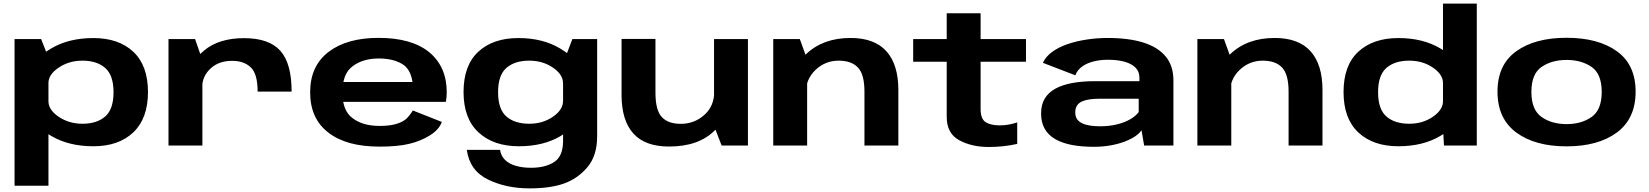

<svg xmlns="http://www.w3.org/2000/svg" viewBox="-20 -805 9120 1062"><path d="M60.5 222.5H248V-486L207.5 -589H60.5ZM496.5 4Q636.5 4 717.5 -73Q798.5 -150 798.5 -296Q798.5 -442.5 717.5 -518.5Q636.5 -594.5 496.5 -594.5Q361 -594.5 264.5 -537.8Q168 -481 168 -431.5L248 -346Q248 -393 305 -431.2Q362 -469.5 436 -469.5Q516 -469.5 562 -429Q608 -388.5 608 -295Q608 -201 562 -160.8Q516 -120.5 436 -120.5Q362 -120.5 305 -158.8Q248 -197 248 -245L168 -158.5Q168 -109 264.5 -52.5Q361 4 496.5 4Z M1405 -298.5H1593Q1593 -454.5 1530.5 -524.2Q1468 -594 1330 -594Q1190.5 -594 1108.8 -525.5Q1027 -457 1027 -377L1098.5 -323.5Q1098.5 -382.5 1144 -425.5Q1189.5 -468.5 1264.5 -468.5Q1329 -468.5 1367 -432.5Q1405 -396.5 1405 -298.5ZM912 0H1099.5V-472.5L1059 -589H912Z M2079 6V-108.5Q1987.5 -108.5 1931.5 -150.5Q1874 -191 1874 -293.5Q1874 -398 1931.5 -439.5Q1988.5 -481.5 2074.5 -481.5Q2162.5 -481.5 2214.5 -444.5Q2252.5 -414.5 2261.5 -351.5H1857V-241.5H2446Q2451 -265 2451 -294.5Q2451 -435.5 2354.5 -516Q2257 -595.5 2074 -595.5Q1899 -595.5 1797.5 -518Q1695.5 -440.5 1695.5 -294Q1695.5 -148.5 1797 -71Q1897 6 2079 6ZM2079 -108.5V6Q2181 6 2244 -9.5Q2307 -24.5 2357.5 -56Q2408 -87 2424 -130.5L2263.5 -194Q2247.5 -167.5 2227 -147.5Q2205 -128.5 2168.5 -118.5Q2133 -108.5 2079 -108.5Z M2909.5 237Q3023 237 3098.5 210.5Q3174 184 3228.5 120.5Q3283 57 3283 -51.5V-589H3146L3094.5 -454V-26Q3094.5 59.5 3045.2 91.2Q2996 123 2917 123Q2870.5 123 2833 112.2Q2795.5 101.5 2773.2 79.2Q2751 57 2746 24H2562Q2578 138.5 2678.8 187.8Q2779.5 237 2909.5 237ZM2850 4Q2985.5 4 3080.2 -52.2Q3175 -108.5 3175 -158.5L3094 -245Q3094 -197.5 3038 -159Q2982 -120.5 2907.5 -120.5Q2827.5 -120.5 2781.2 -160.5Q2735 -200.5 2735 -295Q2735 -389.5 2781.2 -429.5Q2827.5 -469.5 2907.5 -469.5Q2982 -469.5 3038 -431.2Q3094 -393 3094 -346L3174 -429.5Q3174 -479 3078.2 -536.8Q2982.5 -594.5 2847 -594.5Q2707.5 -594.5 2625.8 -519Q2544 -443.5 2544 -296Q2544 -149 2627 -72.5Q2710 4 2850 4Z M3971.5 0H4117V-589H3929.5V-108.5ZM3605.5 -589.5H3418V-280Q3418 -139.5 3482.8 -67Q3547.5 5.5 3681 5.5Q3845.5 5.5 3934 -84.2Q4022.5 -174 4022.5 -249L3930.5 -297Q3930.5 -218 3875.5 -169Q3820.5 -120 3745.5 -120Q3675 -120 3640.2 -158Q3605.5 -196 3605.5 -292Z M4257 0H4444.5V-477L4404 -589H4257ZM4761.5 0H4949V-307Q4949 -448 4883 -521.5Q4817 -595 4684.5 -595Q4532.5 -595 4439 -505.8Q4345.5 -416.5 4345.5 -340.5L4436.5 -287.5Q4436.5 -366.5 4490.5 -418Q4544.5 -469.5 4619 -469.5Q4689.5 -469.5 4725.5 -431.5Q4761.5 -393.5 4761.5 -298Z M5448.5 8Q5531.5 8 5606.5 -9V-128Q5558 -111.5 5509.5 -111.5Q5460 -111.5 5432 -129.2Q5404 -147 5404 -202.5V-463.5H5655V-589H5404V-731.5H5216.5V-589H5031V-463.5H5216.5V-159Q5216.5 -67 5285.5 -29.5Q5354.5 8 5448.5 8Z M6030 7Q6080.5 7 6124 -1Q6167.5 -9 6201.8 -22.2Q6236 -35.5 6259.5 -51.5Q6283 -67.5 6294 -84.5L6308.5 0H6470.5V-360.5Q6470.5 -440.5 6428 -492.2Q6385.5 -544 6304.5 -569.5Q6223.5 -595 6106.5 -595Q6047.5 -595 5990.5 -586.2Q5933.5 -577.5 5884.5 -560.8Q5835.5 -544 5799.8 -518Q5764 -492 5748.5 -457.5L5928 -388.5Q5939 -418 5965.5 -437Q5992 -456 6029 -465.2Q6066 -474.5 6107.5 -474.5Q6161.5 -474.5 6200.5 -463.5Q6239.5 -452.5 6261 -430.8Q6282.5 -409 6282.5 -375V-356H6037.5Q5966.5 -356 5911 -345.8Q5855.5 -335.5 5817 -314.2Q5778.5 -293 5758.5 -259.2Q5738.5 -225.5 5738.5 -178Q5738.5 -128 5758.5 -92.8Q5778.5 -57.5 5816.8 -35.5Q5855 -13.5 5908.8 -3.2Q5962.5 7 6030 7ZM6065.5 -106.5Q6035.5 -106.5 6010.2 -110.2Q5985 -114 5966.2 -122.8Q5947.5 -131.5 5937.5 -146Q5927.5 -160.5 5927.5 -183.5Q5927.5 -206 5937.2 -221Q5947 -236 5965 -244Q5983 -252 6008.2 -255.5Q6033.5 -259 6064.5 -259H6278.5V-185.5Q6264.5 -165 6233.5 -146.5Q6202.5 -128 6159.2 -117.2Q6116 -106.5 6065.5 -106.5Z M6603 0H6790.5V-477L6750 -589H6603ZM7107.5 0H7295V-307Q7295 -448 7229 -521.5Q7163 -595 7030.5 -595Q6878.5 -595 6785 -505.8Q6691.5 -416.5 6691.5 -340.5L6782.5 -287.5Q6782.5 -366.5 6836.5 -418Q6890.5 -469.5 6965 -469.5Q7035.5 -469.5 7071.5 -431.5Q7107.5 -393.5 7107.5 -298Z M7967 0H8148.5V-785H7961.5V-97.5ZM7714.5 4Q7850 4 7945.8 -52.5Q8041.5 -109 8041.5 -158.5L7961.5 -245Q7961.5 -197.5 7905.5 -159Q7849.5 -120.5 7775 -120.5Q7695 -120.5 7648.8 -160.5Q7602.5 -200.5 7602.5 -295Q7602.5 -389.5 7648.8 -429.5Q7695 -469.5 7775 -469.5Q7849.5 -469.5 7905.5 -431.2Q7961.5 -393 7961.5 -346L8041.5 -431.5Q8041.5 -481 7945.8 -537.8Q7850 -594.5 7714.5 -594.5Q7575 -594.5 7493.2 -519Q7411.5 -443.5 7411.5 -296Q7411.5 -149 7493.2 -72.5Q7575 4 7714.5 4Z M8645 4.5Q8820 4.5 8923.5 -72.2Q9027 -149 9027 -298Q9027 -447 8923.5 -521.5Q8820 -596 8645 -596Q8470.5 -596 8366.8 -521.5Q8263 -447 8263 -298Q8263 -149 8366.8 -72.2Q8470.5 4.5 8645 4.5ZM8645 -118.5Q8563 -118.5 8506.8 -158Q8450.5 -197.5 8450.5 -296.5Q8450.5 -396 8506.8 -434.8Q8563 -473.5 8645 -473.5Q8727.5 -473.5 8783.5 -434.8Q8839.5 -396 8839.5 -296.5Q8839.5 -197.5 8783.5 -158Q8727.5 -118.5 8645 -118.5Z"/></svg>

Font: Anybody Expanded
Style: Bold
Weight: 700
Width: 7
Designer: Tyler Finck
Foundry: Etcetera Type Company
Version: Version 1.113;gftools[0.9.25]